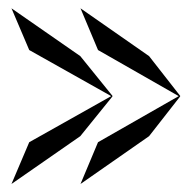

<svg xmlns="http://www.w3.org/2000/svg" viewBox="-20 -597 471 467"><path d="M418.4 -364.2 417.9 -363.2 418.4 -362.1H417.9L342.6 -265.8L175.8 -149.5L218.4 -251.1L414.7 -363.2L218.4 -475.3L175.8 -576.8L342.6 -460.5L417.9 -364.2ZM253.7 -364.2 253.2 -363.2 253.7 -362.1H253.2L175.3 -265.8L7.9 -149.5L51.1 -251.1L250.5 -363.2L51.1 -475.3L7.9 -576.8L175.3 -460.5L253.2 -364.2Z"/></svg>

Font: MM Bagan
Style: Regular
Weight: 400
Designer: Khon Soe Zaw Thu
Version: Version 1.00 July 10, 2016, initial release